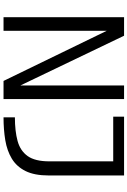

<svg xmlns="http://www.w3.org/2000/svg" viewBox="167 -908 740 1115"><g transform="rotate(90 537.5 -350.0)"><path d="M79.5 0V-700H187L476 -97.5V-700H555V0H449.5L158.5 -599V0ZM661 0V-66Q740.5 -66 797.8 -81.5Q855 -97 885.8 -140Q916.5 -183 916.5 -266V-637H657V-700H998.5V-262.5Q998.5 -179.5 972.8 -127.8Q947 -76 901 -48.2Q855 -20.5 793.8 -10.2Q732.5 0 661 0Z"/></g></svg>

Font: Trispace SemiExpanded Light
Style: Regular
Weight: 300
Width: 6
Designer: Tyler Finck
Foundry: Etcetera Type Company
Version: Version 1.210; ttfautohint (v1.8.3)